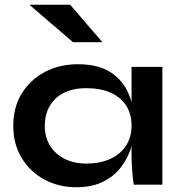

<svg xmlns="http://www.w3.org/2000/svg" viewBox="-20 -779 763 810"><path d="M302 11Q228 11 167.5 -21.5Q107 -54 71.5 -112.5Q36 -171 36 -248Q36 -327 72 -385Q108 -443 169.5 -475.5Q231 -508 309 -508Q395 -508 447.5 -473.5Q500 -439 524 -380Q548 -321 548 -248Q548 -204 534 -158.5Q520 -113 491 -74.5Q462 -36 415 -12.5Q368 11 302 11ZM344 -89Q403 -89 446 -109Q489 -129 512 -165Q535 -201 535 -248Q535 -299 511.5 -334.5Q488 -370 445.5 -388.5Q403 -407 344 -407Q261 -407 215 -363.5Q169 -320 169 -248Q169 -200 191 -164.5Q213 -129 252.5 -109Q292 -89 344 -89ZM535 -497H665V0H544Q544 0 541.5 -19.5Q539 -39 537 -69Q535 -99 535 -128ZM288 -601 104 -759H276L412 -601Z"/></svg>

Font: Syne
Style: Bold
Weight: 700
Designer: Lucas Descroix
Foundry: Bonjour Monde
Version: Version 2.200